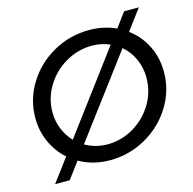

<svg xmlns="http://www.w3.org/2000/svg" viewBox="-115 -871 1048 1043"><g transform="rotate(-15 408.5 -350.0)"><path d="M797 -382Q797 -277 741.5 -187.5Q686 -98 592.5 -45.5Q499 7 391 7Q296 7 219 -37L150 55H68L165 -75Q114 -120 85.5 -183.5Q57 -247 57 -319Q57 -424 112.5 -513Q168 -602 261 -654Q354 -706 462 -706Q544 -706 613 -674L673 -755H756L670 -640Q730 -596 763.5 -528.5Q797 -461 797 -382ZM223 -153 556 -599Q508 -620 455 -620Q377 -620 307.5 -580Q238 -540 196.5 -472Q155 -404 155 -325Q155 -275 173 -231Q191 -187 223 -153ZM613 -564 275 -113Q333 -80 400 -80Q478 -80 546.5 -120Q615 -160 656 -228Q697 -296 697 -376Q697 -432 675 -481Q653 -530 613 -564Z"/></g></svg>

Font: TypoPRO Montserrat
Style: Italic
Weight: 400
Italic angle: -11.3°
Designer: Julieta Ulanovsky
Foundry: Julieta Ulanovsky
Version: Version 6.001